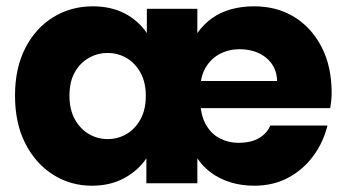

<svg xmlns="http://www.w3.org/2000/svg" viewBox="-20 -586 1109 614"><path d="M598.8 -240.2 600.9 -326.9H866.1Q865.6 -351.5 856.2 -370Q846.9 -388.6 830.2 -402Q813.5 -415.5 792.1 -422Q770.7 -428.6 745.7 -428.6Q712.3 -428.6 683.8 -414Q655.3 -399.4 637.9 -370.4Q620.4 -341.5 620.4 -297.4V-269.2Q620.4 -219.7 637.8 -188.7Q655.1 -157.6 683 -143.5Q711 -129.3 741.5 -129.3Q783.7 -129.3 809.2 -144.9Q834.7 -160.6 844.5 -184.6H1027.2Q1013.8 -130.3 981.6 -86.8Q949.4 -43.3 901.7 -17.7Q854.1 7.9 792.7 7.9Q752.2 7.9 717.1 -3Q682 -13.9 655.2 -33.7Q628.4 -53.4 611.1 -79.8V0H448.1V-79.8Q423 -41.8 378.2 -16.9Q333.5 7.9 273.8 7.9Q205.5 7.9 149.6 -27.5Q93.8 -62.9 60.9 -127.4Q28 -191.9 28 -280.1Q28 -368.3 60.9 -432.3Q93.8 -496.3 150.3 -531.1Q206.9 -565.8 276.6 -565.8Q334 -565.8 377.8 -543.5Q421.5 -521.2 449.6 -480.4V-557.9H611.1V-480.4Q632.2 -509.8 659 -528.5Q685.8 -547.2 719.5 -556.5Q753.2 -565.8 792.7 -565.8Q866 -565.8 921.6 -531.3Q977.2 -496.9 1008.9 -434.8Q1040.6 -372.7 1040.6 -288.9Q1040.6 -277.5 1039.3 -265Q1038.1 -252.6 1036.1 -240.2ZM202.1 -280.1Q202.1 -235.9 219.2 -204.8Q236.3 -173.6 264.3 -157.4Q292.2 -141.2 324.2 -141.2Q356.6 -141.2 384.3 -157.2Q412 -173.2 429.1 -204.1Q446.3 -235 446.3 -279.2Q446.3 -323.4 429.1 -354Q412 -384.7 384.3 -400.7Q356.6 -416.6 324.2 -416.6Q292.2 -416.6 264.3 -400.9Q236.3 -385.2 219.2 -355Q202.1 -324.8 202.1 -280.1Z"/></svg>

Font: Poppins Variable
Style: Regular
Weight: 100
Designer: Jonny Pinhorn
Foundry: Indian Type Foundry
Version: Version 6.000